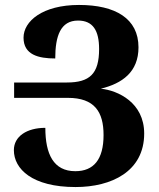

<svg xmlns="http://www.w3.org/2000/svg" viewBox="-20 -744 642 775"><path d="M285 11C430 11 562 -52 562 -205C562 -330 456 -379 387 -386C473 -407 539 -453 539 -553C539 -669 446 -724 299 -724C151 -724 75 -658 75 -592C75 -523 135 -508 203 -508C203 -598 224 -661 295 -661C355 -661 380 -621 380 -546C380 -446 342 -411 250 -411H37V-349H254C362 -349 398 -292 398 -199C398 -100 358 -53 284 -53C196 -53 163 -122 163 -228C89 -228 36 -194 36 -138C36 -62 110 11 285 11Z"/></svg>

Font: Noto Serif Armenian Condensed Extra
Style: Regular
Weight: 800
Width: 3
Designer: Monotype Design Team
Foundry: Monotype Imaging Inc.
Version: Version 1.901